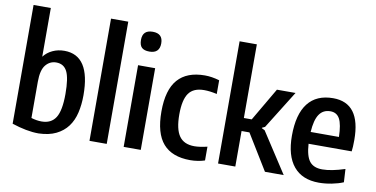

<svg xmlns="http://www.w3.org/2000/svg" viewBox="-77 -1024 2449 1250"><g transform="rotate(10 1147.5 -399.0)"><path d="M231 10Q191 10 146.5 1.5Q102 -7 54 -23V-808H168V-486Q191 -516 226.5 -532.5Q262 -549 304 -549Q476 -549 476 -285Q476 -223 463.5 -169.5Q451 -116 422 -77Q393 -38 346 -15Q299 8 231 10ZM236 -70Q300 -70 329.5 -116.5Q359 -163 359 -273Q359 -378 337 -421.5Q315 -465 265 -465Q223 -465 195.5 -431.5Q168 -398 168 -321V-81Q204 -70 236 -70Z M566 -808H680V0H566Z M849 -640Q814 -640 798 -655.5Q782 -671 782 -706Q782 -771 849 -771Q916 -771 916 -706Q916 -640 849 -640ZM792 -540H905V0H792Z M1233 10Q1113 10 1053.5 -58Q994 -126 994 -270Q994 -413 1054 -481.5Q1114 -550 1233 -550Q1278 -550 1329 -535V-444Q1305 -450 1284 -452.5Q1263 -455 1244 -455Q1174 -455 1143 -411.5Q1112 -368 1112 -271Q1112 -174 1143.5 -129Q1175 -84 1244 -84Q1279 -84 1329 -96V-5Q1309 2 1283.5 6Q1258 10 1233 10Z M1416 -808H1530V-321H1582L1710 -540H1833L1676 -288L1657 -279V-276L1677 -266L1850 0H1726L1582 -235H1530V0H1416Z M2083 9Q1973 9 1915.5 -60.5Q1858 -130 1858 -262Q1858 -404 1914.5 -476.5Q1971 -549 2081 -549Q2263 -549 2263 -305Q2263 -278 2262 -262Q2261 -246 2259 -229H1974Q1979 -148 2006 -114Q2033 -80 2090 -80Q2150 -80 2239 -109L2244 -22Q2211 -8 2167.5 0.5Q2124 9 2083 9ZM2078 -462Q2030 -462 2004.5 -424.5Q1979 -387 1974 -307H2161Q2159 -390 2139.5 -426Q2120 -462 2078 -462Z"/></g></svg>

Font: Encode Sans Compressed
Style: SemiBold
Weight: 600
Designer: Pablo Impallari, Andres Torresi
Foundry: Pablo Impallari, Andres Torresi
Version: Version 1.000; ttfautohint (v1.00) -l 8 -r 50 -G 200 -x 14 -